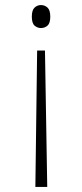

<svg xmlns="http://www.w3.org/2000/svg" viewBox="-20 -562 325 760"><path d="M142 -542Q157 -542 168 -532Q179 -522 179 -496Q179 -470 168 -460.5Q157 -451 142 -451Q128 -451 117 -460.5Q106 -470 106 -496Q106 -522 117 -532Q128 -542 142 -542ZM158 -362 167 178H120L127 -362Z"/></svg>

Font: Noto Serif ExtraLight
Style: Regular
Weight: 200
Designer: Monotype Design Team
Foundry: Monotype Imaging Inc.
Version: Version 2.015; ttfautohint (v1.8.4.7-5d5b)